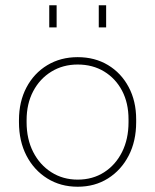

<svg xmlns="http://www.w3.org/2000/svg" viewBox="-20 -699 589 729"><path d="M275 10Q210 10 159.5 -21.5Q109 -53 80.5 -108Q52 -163 52 -235V-243Q52 -313 80.5 -367Q109 -421 159.5 -451.5Q210 -482 275 -482Q340 -482 390 -452Q440 -422 468.5 -368.5Q497 -315 497 -246V-235Q497 -163 468.5 -108Q440 -53 390 -21.5Q340 10 275 10ZM275 -17Q332 -17 375.5 -45Q419 -73 443.5 -122Q468 -171 468 -235V-246Q468 -308 443.5 -354.5Q419 -401 375.5 -427.5Q332 -454 275 -454Q219 -454 175 -427Q131 -400 106 -352.5Q81 -305 81 -243V-235Q81 -171 106 -122Q131 -73 175 -45Q219 -17 275 -17ZM355 -595V-679H383V-595ZM167 -595V-679H195V-595Z"/></svg>

Font: SUSE Thin
Style: Regular
Weight: 250
Designer: Rene Bieder
Foundry: SUSE
Version: Version 1.000